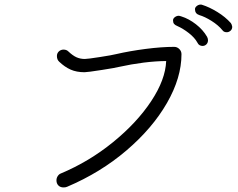

<svg xmlns="http://www.w3.org/2000/svg" viewBox="-20 -872 1040 840"><path d="M227 -83Q227 -93 232.5 -101.5Q238 -110 246 -113Q370 -165 474.5 -250Q579 -335 641.5 -429.5Q704 -524 707 -605Q613 -604 499 -579Q490 -576 426 -566Q362 -556 350 -556Q315 -556 289 -567.5Q263 -579 239 -602Q229 -611 229 -627Q229 -639 237.5 -647Q246 -655 258 -655Q271 -655 279 -647Q298 -629 314.5 -621.5Q331 -614 351 -614Q363 -614 417.5 -622.5Q472 -631 487 -635Q548 -649 617.5 -658Q687 -667 742 -667Q755 -667 764.5 -657.5Q774 -648 774 -635Q774 -532 710.5 -421.5Q647 -311 533.5 -214Q420 -117 274 -55Q268 -52 258 -52Q244 -52 235.5 -60.5Q227 -69 227 -83ZM953 -740Q935 -762 905.5 -780.5Q876 -799 852 -806Q833 -812 833 -832Q833 -839 840 -845Q847 -851 856 -852Q862 -852 864 -851Q896 -841 931 -819.5Q966 -798 990 -771Q994 -766 996 -755Q996 -744 988.5 -737.5Q981 -731 972 -731Q959 -731 953 -740ZM844 -685Q832 -707 806.5 -727Q781 -747 756 -758Q746 -762 741.5 -767.5Q737 -773 737 -783Q737 -791 745 -797Q753 -803 762 -803Q765 -803 774 -800Q806 -790 837 -766Q868 -742 886 -711Q890 -703 890 -696Q890 -685 883 -678Q876 -671 866 -671Q859 -671 853 -674.5Q847 -678 844 -685Z"/></svg>

Font: Tsukimi Rounded
Style: Regular
Weight: 400
Designer: Takashi Funayama
Foundry: Takashi Funayama
Version: Version 1.032; ttfautohint (v1.8.3)